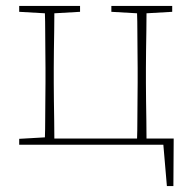

<svg xmlns="http://www.w3.org/2000/svg" viewBox="-20 -490 649 650"><path d="M357 -450V-470H563V-450L476 -445Q476 -419 475.5 -386Q475 -353 474.5 -319.5Q474 -286 474 -260V-210Q474 -183 474.5 -148.5Q475 -114 475.5 -80.5Q476 -47 476 -21H568L567 140H545L533 0H45V-20L132 -25Q133 -51 133 -84.5Q133 -118 133.5 -151Q134 -184 134 -210V-260Q134 -286 133.5 -319.5Q133 -353 133 -386Q133 -419 132 -445L45 -450V-470H251V-450L164 -445Q164 -419 163.5 -386Q163 -353 162.5 -319.5Q162 -286 162 -260V-210Q162 -183 162.5 -148.5Q163 -114 163.5 -80.5Q164 -47 164 -21H444Q445 -47 445 -80.5Q445 -114 445.5 -148.5Q446 -183 446 -210V-260Q446 -286 445.5 -319.5Q445 -353 445 -386Q445 -419 444 -445Z"/></svg>

Font: Source Serif 4 ExtraLight
Style: Regular
Weight: 200
Designer: Frank Grießhammer
Foundry: Adobe
Version: Version 4.005;hotconv 1.1.0;makeotfexe 2.6.0